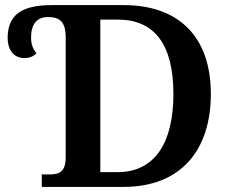

<svg xmlns="http://www.w3.org/2000/svg" viewBox="-20 -734 904 754"><path d="M144 0H465C692 0 808 -146 808 -365C808 -592 680 -714 465 -714H184C64 -714 10 -675 10 -584C10 -545 29 -506 76 -506C97 -506 111 -513 123 -524C109 -543 102 -560 102 -587C102 -638 124 -667 168 -667C214 -667 238 -650 238 -586V-116C238 -57 210 -49 175 -49H144ZM374 -58V-657H443C587 -657 661 -559 661 -365C661 -172 587 -58 442 -58Z"/></svg>

Font: Noto Serif Semi
Style: Regular
Weight: 600
Designer: Monotype Design Team
Foundry: Monotype Imaging Inc.
Version: Version 1.002